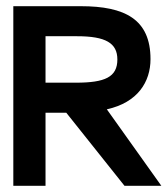

<svg xmlns="http://www.w3.org/2000/svg" viewBox="-20 -600 541 620"><path d="M23 0H127V-236H194L382 0H501L325 -247C425 -269 466 -336 466 -409C466 -538 383 -580 241 -580H23ZM127 -333V-483H229C321 -483 359 -461 359 -408C359 -351 319 -333 225 -333Z"/></svg>

Font: Charger Sport
Style: BlkExt
Weight: 900
Designer: Jasper
Foundry: Cannot Into Space Fonts
Version: Version 1.1